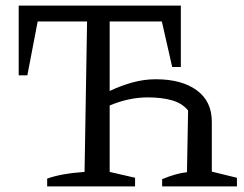

<svg xmlns="http://www.w3.org/2000/svg" viewBox="-20 -668 875 688"><path d="M149 0V-28Q174 -37 207 -43Q240 -49 283 -52L292 -591H115L78 -398H47V-648H628V-428H597L560 -591H373V-342Q413 -361 454.5 -372.5Q496 -384 538 -384Q631 -384 685 -344.5Q739 -305 739 -232V-53L829 -31V0H561V-26Q585 -36 607.5 -42.5Q630 -49 650 -51L654 -272Q633 -298 596.5 -308.5Q560 -319 509 -319Q442 -319 373 -290V-52L464 -31V0Z"/></svg>

Font: Piazzolla
Style: Regular
Weight: 400
Designer: Juan Pablo del Peral
Foundry: Huerta Tipografica
Version: Version 1.330